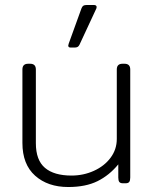

<svg xmlns="http://www.w3.org/2000/svg" viewBox="-20 -736 618 771"><path d="M254 -553 256 -561 307 -702Q310 -710 314.5 -713Q319 -716 329 -716H356Q368 -716 368 -708Q368 -703 366 -700L299 -556Q296 -550 291.5 -547.5Q287 -545 279 -545H264Q254 -545 254 -553ZM70 -162V-457Q70 -480 93 -480H101Q124 -480 124 -457V-161Q124 -93 160.5 -62Q197 -31 267 -31Q315 -31 357 -50Q399 -69 424 -102.5Q449 -136 449 -178V-457Q449 -480 472 -480H480Q503 -480 503 -457V-23Q503 -11 499 -5.5Q495 0 484 0H474Q463 0 459 -5.5Q455 -11 455 -23V-76Q419 -32 371.5 -8.5Q324 15 254 15Q172 15 121 -30.5Q70 -76 70 -162Z"/></svg>

Font: Mitr ExtraLight
Style: Regular
Weight: 275
Designer: Thanarat Vachiruckul
Foundry: Cadson Demak Co.,Ltd.
Version: Version 1.001